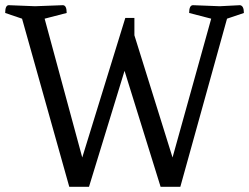

<svg xmlns="http://www.w3.org/2000/svg" viewBox="-20 -720 960 740"><path d="M237 -670 152 -648 297 -113 463 -651H498V-584L645 -113L794 -648L709 -670Q709 -700 724 -700L827 -696L905 -700Q920 -698 920 -670L855 -648L675 0H599L460 -447L323 0H247L65 -648L0 -670Q0 -700 14 -700Q28 -700 115 -696L222 -700Q237 -700 237 -670Z"/></svg>

Font: Mate
Style: Regular
Weight: 400
Designer: Eduardo Rodriguez Tunni
Foundry: Eduardo Rodriguez Tunni
Version: Version 1.002